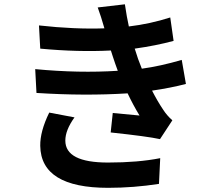

<svg xmlns="http://www.w3.org/2000/svg" viewBox="-20 -817 1017 897"><path d="M162.1 -698.2Q328.1 -679.7 467.8 -684.6Q452.1 -740.2 436.5 -782.2L563.5 -796.9Q572.3 -736.3 582 -693.4Q680.7 -705.1 775.4 -735.4L791 -626Q708 -603.5 609.4 -589.8Q612.3 -581.1 617.7 -564.5Q623 -547.9 625 -542Q633.8 -517.6 642.6 -496.1Q728.5 -507.8 829.1 -537.1L848.6 -424.8Q777.3 -406.2 690.4 -393.6Q715.8 -343.8 742.2 -304.7Q759.8 -277.3 785.2 -254.9L727.5 -167Q669.9 -179.7 497.1 -198.2L506.8 -289.1L631.8 -277.3Q601.6 -327.1 576.2 -380.9Q377 -368.2 150.4 -382.8L144.5 -494.1Q348.6 -474.6 530.3 -486.3Q528.3 -492.2 523.9 -503.9Q519.5 -515.6 517.6 -521.5Q512.7 -534.2 506.3 -555.2Q500 -576.2 498 -581.1Q344.7 -573.2 168 -589.8ZM168 -135.7Q167 -203.1 210 -291L328.1 -268.6Q285.2 -209 285.2 -160.2Q285.2 -57.6 484.4 -57.6Q625 -57.6 728.5 -78.1L722.7 42Q604.5 60.5 485.4 60.5Q170.9 60.5 168 -135.7Z"/></svg>

Font: Min Sans Bold
Style: Regular
Weight: 700
Designer: Jinseong-Kim, NotoSansCJK, Nunito
Foundry: Jinseong-Kim
Version: Version 1.400;Glyphs 3.1.2 (3151)